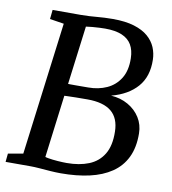

<svg xmlns="http://www.w3.org/2000/svg" viewBox="-84 -823 808 904"><g transform="rotate(10 320.0 -371.0)"><path d="M95.7 -743H229.4Q252.1 -743.2 270.9 -744.2Q289.7 -745.3 307.1 -746.8Q324.6 -748.3 342.9 -749.3Q361.3 -750.3 382.9 -750.3Q443.4 -750.3 485 -737.5Q526.6 -724.7 551.9 -702.7Q577.2 -680.7 589 -652.6Q600.7 -624.4 601.3 -593.7Q603.3 -513.7 560 -464.1Q516.8 -414.5 437.1 -393.4Q483 -390.4 519 -369.8Q555 -349.3 576 -315.9Q597 -282.5 597.3 -240.6Q598 -173.4 575 -126.1Q552 -78.8 508.4 -49.3Q464.7 -19.7 403.7 -5.9Q342.7 7.9 267.3 7.9Q243.5 7.9 216.8 6Q190.1 4 165.2 2Q140.3 0 121.8 0H1.9L5.9 -40.2L77.3 -52.8L158.6 -688.1L91.1 -698.7ZM177.5 -17.7 170.6 -61.8Q175.3 -55.8 196.4 -52Q217.4 -48.3 242.8 -46.5Q268.2 -44.7 285.6 -44.7Q346.5 -44.7 391.6 -62.9Q436.8 -81.2 461.3 -121.9Q485.8 -162.5 484.3 -229.4Q483.3 -293.9 445 -325.3Q406.6 -356.6 330.6 -356.6Q297.9 -356.6 274.6 -356.2Q251.3 -355.8 233.9 -355.1Q216.5 -354.5 200.7 -353.7L223.7 -382ZM224.4 -385.6 210.3 -413.4Q235.7 -411.8 266.1 -412.2Q296.6 -412.5 324.4 -412.5Q372.8 -412.5 412.6 -430.5Q452.3 -448.5 475.8 -486.1Q499.3 -523.8 497.9 -582.8Q497.1 -621 481.9 -647Q466.7 -672.9 435.3 -686.2Q404 -699.4 355 -699.4Q345.6 -699.4 328.8 -698.7Q311.9 -697.9 294.1 -696.4Q276.2 -695 263.2 -692.8Q250.2 -690.6 248.4 -687.3L268.6 -731.2Z"/></g></svg>

Font: Merriweather 7pt Light
Style: Italic
Weight: 300
Italic angle: -7.8°
Designer: Eben Sorkin
Foundry: Eben Sorkin
Version: Version 2.200;gftools[0.9.31]